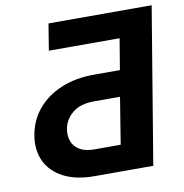

<svg xmlns="http://www.w3.org/2000/svg" viewBox="-81 -801 842 877"><g transform="rotate(-10 340.0 -362.0)"><path d="M559.6 0H288.1Q202.6 0 145.3 -29.3Q87.9 -58.6 62.7 -110.8Q37.6 -163.1 48.8 -230.5Q60.1 -298.8 102.3 -349.6Q144.5 -400.4 211.7 -428.7Q278.8 -457 364.7 -457H485.4L509.3 -600.6H181.2L201.2 -723.6H679.7ZM429.7 -120.6 464.8 -336.9H343.8Q280.3 -336.9 243.9 -306.9Q207.5 -276.9 200.2 -232.4Q195.3 -202.1 205.1 -176.5Q214.8 -150.9 240.5 -135.7Q266.1 -120.6 308.1 -120.6Z"/></g></svg>

Font: Inter 20pt
Style: Bold Italic
Weight: 700
Italic angle: -9.3988°
Version: Version 4.001;git-66647c0bb